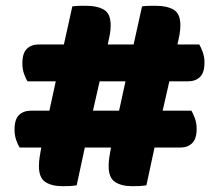

<svg xmlns="http://www.w3.org/2000/svg" viewBox="-20 -637 754 661"><path d="M563 -357 540 -256H639Q645 -246 651 -229.5Q657 -213 657 -194Q657 -159 641.5 -144Q626 -129 600 -129H512L484 1Q470 3 458.5 3.5Q447 4 436 4Q398 4 376 -10.5Q354 -25 354 -65Q354 -80 356.5 -96.5Q359 -113 362 -129H272L244 1Q230 3 218.5 3.5Q207 4 196 4Q158 4 136 -10.5Q114 -25 114 -65Q114 -80 116.5 -96.5Q119 -113 122 -129H48Q41 -139 35.5 -155.5Q30 -172 30 -191Q30 -226 45.5 -241Q61 -256 87 -256H150L172 -357H75Q68 -367 62.5 -383.5Q57 -400 57 -419Q57 -454 72.5 -469Q88 -484 114 -484H200L229 -615Q243 -617 255.5 -617Q268 -617 278 -617Q315 -617 338 -603.5Q361 -590 361 -550Q361 -534 358 -517.5Q355 -501 351 -484H440L469 -615Q483 -617 495.5 -617Q508 -617 518 -617Q555 -617 578 -603.5Q601 -590 601 -550Q601 -534 598 -517.5Q595 -501 591 -484H666Q672 -474 678 -457.5Q684 -441 684 -422Q684 -387 668.5 -372Q653 -357 627 -357ZM300 -256H390L412 -357H323Z"/></svg>

Font: Baloo Tammudu 2 ExtraBold
Style: Regular
Weight: 800
Designer: Maithili Shingre, Omkar Shende and Ek Type
Foundry: Ek Type
Version: Version 1.640;hotconv 1.0.111;makeotfexe 2.5.65597; ttfautoh